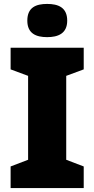

<svg xmlns="http://www.w3.org/2000/svg" viewBox="-20 -957 480 977"><path d="M220 -937C164 -937 119 -920 119 -852C119 -786 164 -768 220 -768C275 -768 322 -786 322 -852C322 -920 275 -937 220 -937ZM406 0V-110L317 -144V-571L406 -604V-714H34V-604L123 -571V-144L34 -110V0Z"/></svg>

Font: Noto Sans Malayalam Black
Style: Regular
Weight: 900
Designer: Jelle Bosma - Monotype Design Team
Foundry: Monotype Imaging Inc.
Version: Version 2.104